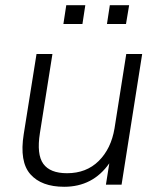

<svg xmlns="http://www.w3.org/2000/svg" viewBox="-20 -708 609 736"><path d="M226 8Q139 8 96.5 -40Q54 -88 71 -194L120 -501H181L133 -198Q120 -116 146 -80Q172 -44 237 -44Q311 -44 358.5 -91Q406 -138 419 -216L464 -501H525L446 0H386L399 -82Q336 8 226 8ZM390 -616 401 -688H475L463 -616ZM223 -616 234 -688H307L296 -616Z"/></svg>

Font: Mulish Light
Style: Italic
Weight: 300
Italic angle: -9°
Designer: Vernon Adams
Foundry: Vernon Adams
Version: Version 3.603; ttfautohint (v1.8.3)